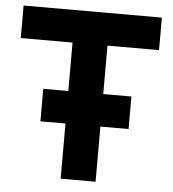

<svg xmlns="http://www.w3.org/2000/svg" viewBox="-51 -747 717 794"><g transform="rotate(5 307.5 -350.0)"><path d="M126 -364H230V-565H15V-700H589V-565H375V-364H492V-229H375V0H230V-229H126Z"/></g></svg>

Font: Haskoy ExtraBold
Style: Regular
Weight: 800
Designer: Ertekin Erdin
Foundry: Ertekin Erdin
Version: Version 2.000; ttfautohint (v1.8.4.7-5d5b)